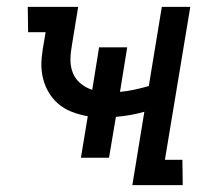

<svg xmlns="http://www.w3.org/2000/svg" viewBox="-20 -540 640 560"><path d="M366 0 401 -214Q380 -208 359.5 -204.5Q339 -201 318 -199L298 -80H216L236 -201Q212 -205 189 -214Q166 -223 148.5 -238.5Q131 -254 119.5 -275Q108 -296 103.5 -320.5Q99 -345 101.5 -370.5Q104 -396 109 -422L113 -446H62L61 -520H208L190 -410Q186 -389 185.5 -368Q185 -347 192 -328.5Q199 -310 214.5 -297Q230 -284 249 -278L269 -402H351L330 -272Q351 -274 372 -278.5Q393 -283 414 -289L452 -520H535L461 -74H512L513 0Z"/></svg>

Font: Iosevka Etoile
Style: Italic
Weight: 400
Italic angle: -9°
Designer: Belleve Invis
Foundry: Belleve Invis
Version: Version 22.1.2; ttfautohint (v1.8.4)